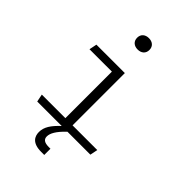

<svg xmlns="http://www.w3.org/2000/svg" viewBox="-275 -862 1170 1170"><g transform="rotate(45 310.0 -277.0)"><path d="M90.5 -500 80.5 -450.5H273.5V-49.5H70.5L80.5 0H291.5C243 45 219 81.5 219 124C219 162 238.5 200 314 200H341V146.5H326.5C286.5 146.5 272 132.5 272 109C272 82.5 290.5 47.5 341 0H538.5L548.5 -49.5H335.5V-500ZM236 -705.5C236 -674.5 258 -656.5 289 -656.5C320 -656.5 342 -674.5 342 -705.5C342 -736.5 320 -754.5 289 -754.5C258 -754.5 236 -736.5 236 -705.5Z"/></g></svg>

Font: Monaspace Argon ExtraLight
Style: Regular
Weight: 200
Designer: Riley Cran & the Lettermatic Team
Foundry: Lettermatic
Version: Version 1.000 (Monaspace Argon)